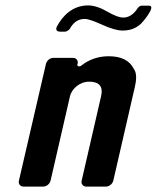

<svg xmlns="http://www.w3.org/2000/svg" viewBox="-20 -690 580 710"><path d="M475 -435C459 -467 428 -482 382 -482C343 -482 309 -470 280 -447C274 -442 264 -445 266 -452L267 -454C270 -466 262 -476 250 -476H177C165 -476 153 -466 150 -454L50 -22C47 -10 55 0 67 0H140C152 0 164 -10 167 -22L239 -335C245 -359 272 -388 310 -388C347 -388 362 -370 354 -335L282 -22C279 -10 287 0 299 0H372C384 0 396 -10 399 -22L479 -370C483 -388 488 -418 475 -435ZM436 -625C422 -625 403 -632 377 -647C351 -662 327 -670 306 -670C247 -670 211 -630 191 -593C184 -580 190 -573 202 -573H221C226 -573 235 -579 238 -583C248 -602 265 -620 293 -620C306 -620 328 -612 359 -598C390 -584 415 -577 433 -577C462 -577 485 -586 503 -604C510 -611 559 -669 531 -669H503C499 -669 493 -665 490 -661C479 -644 462 -625 436 -625Z"/></svg>

Font: DIN Rundschrift
Style: BreitKursiv
Weight: 400
Width: 7
Version: Version 1.027